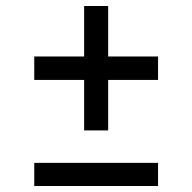

<svg xmlns="http://www.w3.org/2000/svg" viewBox="-20 -618 640 639"><path d="M94 1V-76H506V1ZM260 -184V-352H94V-430H260V-598H340V-430H506V-352H340V-184Z"/></svg>

Font: Red Hat Display SemiBold
Style: Regular
Weight: 600
Designer: Pentagram, MCKL
Foundry: Pentagram, MCKL
Version: Version 1.023